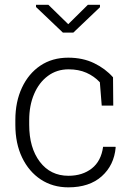

<svg xmlns="http://www.w3.org/2000/svg" viewBox="-20 -782 565 812"><path d="M269 10.3Q203.1 10.3 152.6 -22.9Q102.1 -56.2 73.5 -115.7Q44.9 -175.3 44.9 -253.9V-274.4Q44.9 -351.6 72.8 -411.1Q100.6 -470.7 150.6 -504.4Q200.7 -538.1 268.6 -538.1Q330.1 -538.1 377.9 -514.9Q425.8 -491.7 458 -455.1L459 -335.4H410.2L402.3 -434.1Q377.9 -460 345.2 -474.4Q312.5 -488.8 270 -488.8Q220.2 -488.8 182.6 -460.9Q145 -433.1 124.3 -384.5Q103.5 -335.9 103.5 -274.4V-253.9Q103.5 -157.2 148.4 -97.9Q193.4 -38.6 269.5 -38.6Q328.6 -38.6 368.2 -69.6Q407.7 -100.6 416 -161.1H468.3L469.2 -158.2Q462.4 -83 410.2 -36.4Q357.9 10.3 269 10.3ZM402.8 -761.7V-751.5L290 -644H246.1L132.3 -752.4V-761.7H184.6L268.6 -679.7L351.6 -761.7Z"/></svg>

Font: Roboto Slab Light
Style: Regular
Weight: 300
Designer: Google
Version: Version 2.000; ttfautohint (v1.8.1.43-b0c9)